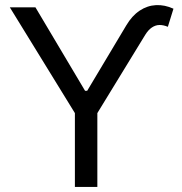

<svg xmlns="http://www.w3.org/2000/svg" viewBox="-20 -736 715 756"><path d="M310.8 -378.5H327.3V-361.9H310.8ZM119.5 -707.2 319.1 -371.5 477.2 -636Q499.7 -674 529.9 -694.1Q560.1 -714.1 594.3 -715.8Q628.5 -717.5 663 -701.7L640.9 -630.5Q623.3 -637.8 607.9 -637.6Q592.5 -637.4 578.2 -627.9Q563.9 -618.4 551.8 -598.8L363.3 -290.7V0H274.9V-290.7L18.6 -707.2Z"/></svg>

Font: Pretendard Variable
Style: Regular
Weight: 400
Designer: Base glyphs from Inter by Rasmus Andersson; Hangul glyphs from Noto Sans CJK(Source Han Sans) by Jang Soo-young and Kang
Foundry: Kil Hyung-jin
Version: Version 1.100;FEAKit 1.0